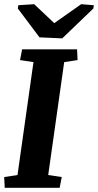

<svg xmlns="http://www.w3.org/2000/svg" viewBox="-22 -896 468 916"><path d="M-2 -51.3 61.5 -61 137.7 -599.6 73.7 -609.4 83.5 -660.6H345.7L348.1 -609.4L284.2 -599.6L208 -61L272.5 -51.3L262.7 0H0.5ZM65.4 -871.1 141.1 -876 236.8 -785.6 365.2 -876 425.8 -871.1 423.3 -855.5 274.9 -712.9 166.5 -717.8 63 -855.5Z"/></svg>

Font: NoticiaText-BoldItalic
Style: Bold Italic
Weight: 700
Italic angle: -8°
Designer: JM Sole
Foundry: JM Sole
Version: Version 1.003